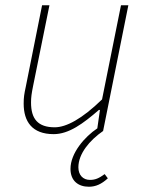

<svg xmlns="http://www.w3.org/2000/svg" viewBox="-20 -498 544 730"><path d="M318 212C344 212 366 202 390 180L378 164C356 180 342 186 322 186C296 186 278 168 278 138C278 87 320 36 372 0L468 -478H440L368 -120C292 -46 232 -14 188 -14C124 -14 98 -46 98 -108C98 -128 100 -142 106 -172L168 -478H140L78 -168C72 -140 70 -128 70 -104C70 -36 102 12 184 12C242 12 296 -28 356 -80H360L350 -10C302 22 248 84 248 144C248 190 278 212 318 212Z"/></svg>

Font: Source Sans Pro ExtraLight
Style: Italic
Weight: 200
Italic angle: -11°
Designer: Paul D. Hunt
Foundry: Adobe Systems Incorporated
Version: Version 3.006;hotconv 1.0.111;makeotfexe 2.5.65597